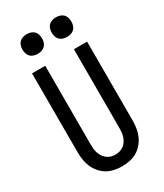

<svg xmlns="http://www.w3.org/2000/svg" viewBox="-234 -1040 968 1136"><g transform="rotate(-30 250.0 -472.0)"><path d="M250 8Q224 8 197.5 2.5Q171 -3 148.5 -16Q126 -29 108.5 -49.5Q91 -70 80.5 -94Q70 -118 66 -144Q62 -170 62 -196V-735H152V-196Q152 -181 153.5 -166.5Q155 -152 160 -137.5Q165 -123 173.5 -110.5Q182 -98 194 -89Q206 -80 220.5 -76Q235 -72 250 -72Q265 -72 279.5 -76Q294 -80 306 -89Q318 -98 326.5 -110.5Q335 -123 340 -137.5Q345 -152 346.5 -166.5Q348 -181 348 -196V-735H438V-196Q438 -170 434 -144Q430 -118 419.5 -94Q409 -70 391.5 -49.5Q374 -29 351.5 -16Q329 -3 302.5 2.5Q276 8 250 8ZM350 -818Q337 -818 323.5 -822Q310 -826 300.5 -835.5Q291 -845 287 -858.5Q283 -872 283 -885Q283 -898 287 -911.5Q291 -925 300.5 -934.5Q310 -944 323.5 -948Q337 -952 350 -952Q363 -952 376.5 -948Q390 -944 399.5 -934.5Q409 -925 413 -911.5Q417 -898 417 -885Q417 -872 413 -858.5Q409 -845 399.5 -835.5Q390 -826 376.5 -822Q363 -818 350 -818ZM150 -818Q137 -818 123.5 -822Q110 -826 100.5 -835.5Q91 -845 87 -858.5Q83 -872 83 -885Q83 -898 87 -911.5Q91 -925 100.5 -934.5Q110 -944 123.5 -948Q137 -952 150 -952Q163 -952 176.5 -948Q190 -944 199.5 -934.5Q209 -925 213 -911.5Q217 -898 217 -885Q217 -872 213 -858.5Q209 -845 199.5 -835.5Q190 -826 176.5 -822Q163 -818 150 -818Z"/></g></svg>

Font: Iosevka Medium
Style: Regular
Weight: 500
Monospace: yes
Designer: Belleve Invis
Foundry: Belleve Invis
Version: Version 32.5.0; ttfautohint (v1.8.4)